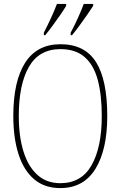

<svg xmlns="http://www.w3.org/2000/svg" viewBox="-20 -951 617 981"><path d="M288 10Q207 10 154 -35.5Q101 -81 74.5 -163.5Q48 -246 48 -359Q48 -536 108.5 -630.5Q169 -725 289 -725Q413 -725 470.5 -634Q528 -543 528 -358Q528 -186 467.5 -88Q407 10 288 10ZM288 -15Q396 -15 448 -107Q500 -199 500 -358Q500 -466 479.5 -542.5Q459 -619 412.5 -659.5Q366 -700 289 -700Q180 -700 128 -610Q76 -520 76 -358Q76 -254 100 -177Q124 -100 171 -57.5Q218 -15 288 -15ZM341 -784Q362 -823 378.5 -860Q395 -897 408 -931H456V-921Q445 -904 426.5 -877Q408 -850 387 -821.5Q366 -793 348 -771H341ZM204 -784Q224 -823 241 -860Q258 -897 271 -931H318V-921Q308 -904 289.5 -877Q271 -850 250 -821.5Q229 -793 211 -771H204Z"/></svg>

Font: Noto Serif Tamil Condensed Thin
Style: Regular
Weight: 100
Width: 3
Designer: Indian Type Foundry, Tom Grace, and the Monotype Design Team
Foundry: Monotype Imaging Inc.
Version: Version 2.004; ttfautohint (v1.8.4.7-5d5b)